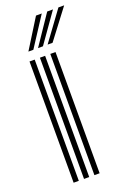

<svg xmlns="http://www.w3.org/2000/svg" viewBox="-152 -841 594 893"><g transform="rotate(-20 145.0 -395.0)"><path d="M152.5 0V-600H178.3V0ZM49.6 0V-600H75.3V0ZM101.1 0V-600H126.8V0ZM60.5 -645 151 -790.3H179.5L85 -645ZM155.6 -645 261.9 -790.3H290.4L180.1 -645ZM108.2 -645 206.4 -790.3H235L132.5 -645Z"/></g></svg>

Font: Big Shoulders Inline Text SC Thin
Style: Regular
Weight: 100
Designer: Patric King
Foundry: XO Type Co
Version: Version 2.002